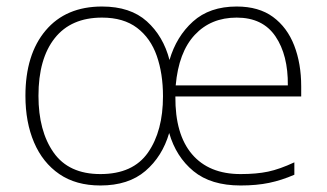

<svg xmlns="http://www.w3.org/2000/svg" viewBox="-20 -652 1003 589"><path d="M706 -632Q774 -632 817.5 -600Q861 -568 882.5 -512.5Q904 -457 904 -387V-356H518Q517 -240 569 -179Q621 -118 718 -118Q767 -118 802.5 -125.5Q838 -133 883 -154V-116Q844 -99 805.5 -91Q767 -83 718 -83Q627 -83 573.5 -127Q520 -171 499 -244Q478 -172 426 -127.5Q374 -83 288 -83Q213 -83 162 -118Q111 -153 84.5 -215Q58 -277 58 -358Q58 -485 120 -558.5Q182 -632 293 -632Q380 -632 430.5 -586.5Q481 -541 500 -468Q521 -540 572 -586Q623 -632 706 -632ZM706 -598Q627 -598 577.5 -545Q528 -492 519 -390H863Q864 -483 825 -540.5Q786 -598 706 -598ZM293 -598Q198 -598 148 -535Q98 -472 98 -358Q98 -250 144.5 -184Q191 -118 288 -118Q388 -118 434 -184Q480 -250 480 -357Q480 -426 461 -480.5Q442 -535 400.5 -566.5Q359 -598 293 -598Z"/></svg>

Font: Noto Sans Telugu UI ExtraLight
Style: Regular
Weight: 200
Designer: Jelle Bosma - Monotype Design Team
Foundry: Monotype Imaging Inc.
Version: Version 2.005; ttfautohint (v1.8.4.7-5d5b)